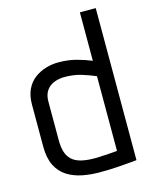

<svg xmlns="http://www.w3.org/2000/svg" viewBox="-109 -772 676 854"><g transform="rotate(-15 229.5 -345.0)"><path d="M415 0V-700H342V-477Q308 -491 271.5 -500.5Q235 -510 191 -510Q162 -510 133.5 -501.5Q105 -493 81.5 -475.5Q58 -458 44 -429Q30 -400 30 -359V-165Q30 -113 47 -78.5Q64 -44 94.5 -24.5Q125 -5 165.5 3Q206 11 252 10Q268 10 287.5 9.5Q307 9 327.5 7.5Q348 6 366 4.5Q384 3 397 2Q410 1 415 0ZM342 -406V-62Q342 -62 337 -61.5Q332 -61 323.5 -60.5Q315 -60 303.5 -59Q292 -58 278.5 -57.5Q265 -57 251 -56Q206 -55 177.5 -62Q149 -69 133 -84.5Q117 -100 110.5 -122.5Q104 -145 104 -176V-352Q104 -380 114 -397.5Q124 -415 139 -424Q154 -433 170 -436.5Q186 -440 199 -440Q243 -440 277.5 -429.5Q312 -419 342 -406Z"/></g></svg>

Font: Advent Pro Medium
Style: Regular
Weight: 500
Designer: VivaRado, Andreas Kalpakidis
Foundry: VivaRado, Andreas Kalpakidis
Version: Version 3.000